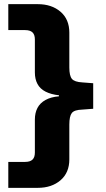

<svg xmlns="http://www.w3.org/2000/svg" viewBox="-20 -725 512 925"><path d="M20 180V55H101Q125 55 136.5 44Q148 33 148 10V-149Q148 -181 160.5 -205Q173 -229 199.5 -243.5Q226 -258 264 -261V-266Q226 -270 199.5 -283.5Q173 -297 160.5 -320.5Q148 -344 148 -376V-535Q148 -558 136.5 -569Q125 -580 101 -580H20V-705H162Q229 -705 271.5 -668.5Q314 -632 314 -568V-400Q314 -360 326.5 -345Q339 -330 377 -328L429 -324V-201L377 -197Q338 -196 326 -180.5Q314 -165 314 -125V43Q314 107 271.5 143.5Q229 180 162 180Z"/></svg>

Font: Nunito Sans 7pt SemiExpanded ExtraBold
Style: Regular
Weight: 800
Width: 6
Designer: Vernon Adams
Foundry: Vernon Adams
Version: Version 3.101;gftools[0.9.27]